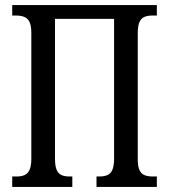

<svg xmlns="http://www.w3.org/2000/svg" viewBox="-20 -734 664 754"><path d="M28 0V-41H47Q64 -41 76.5 -46.5Q89 -52 96 -67Q103 -82 103 -111V-605Q103 -634 95.5 -648.5Q88 -663 74.5 -668Q61 -673 43 -673H28V-714H596V-673H578Q561 -673 548 -668Q535 -663 528 -648Q521 -633 521 -603V-108Q521 -80 528 -65.5Q535 -51 548 -46Q561 -41 578 -41H596V0H359V-41H371Q389 -41 402 -46.5Q415 -52 421.5 -67.5Q428 -83 428 -112V-660H196V-111Q196 -82 202.5 -67Q209 -52 221.5 -46.5Q234 -41 251 -41H264V0Z"/></svg>

Font: Noto Serif ExtraCondensed
Style: Regular
Weight: 400
Width: 2
Designer: Monotype Design Team
Foundry: Monotype Imaging Inc.
Version: Version 2.013